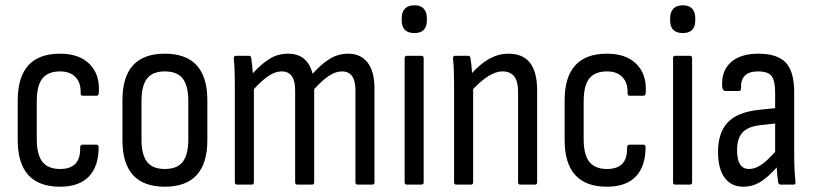

<svg xmlns="http://www.w3.org/2000/svg" viewBox="-20 -698 3081 726"><path d="M207 8Q47 8 47 -169V-318Q47 -495 207 -495Q279 -495 318 -456.5Q357 -418 354 -352Q354 -336 346 -336H292Q284 -336 285 -348Q286 -385 265.5 -406.5Q245 -428 207 -428Q162 -428 140.5 -401.5Q119 -375 119 -314V-172Q119 -113 140.5 -86Q162 -59 207 -59Q285 -59 283 -138Q283 -151 292 -151H345Q353 -151 353 -141Q353 -69 316 -30.5Q279 8 207 8Z M603 8Q443 8 443 -168V-319Q443 -495 603 -495Q764 -495 764 -319V-168Q764 8 603 8ZM603 -59Q650 -59 671 -86Q692 -113 692 -171V-315Q692 -374 671 -401Q650 -428 603 -428Q557 -428 536 -401Q515 -374 515 -315V-171Q515 -113 536 -86Q557 -59 603 -59Z M876 0Q868 0 868 -9V-366Q868 -442 864 -475Q863 -487 872 -487H922Q929 -487 930 -479Q932 -464 933.5 -450.5Q935 -437 936 -421Q969 -457 1000 -476Q1031 -495 1069 -495Q1143 -495 1162 -419Q1195 -456 1227 -475.5Q1259 -495 1297 -495Q1344 -495 1370 -461.5Q1396 -428 1396 -364V-9Q1396 0 1388 0H1332Q1324 0 1324 -9V-357Q1324 -428 1273 -428Q1249 -428 1223.5 -411Q1198 -394 1168 -361V-9Q1168 0 1160 0H1104Q1096 0 1096 -9V-357Q1096 -428 1045 -428Q1021 -428 995.5 -411Q970 -394 940 -361V-9Q940 0 932 0Z M1518 0Q1510 0 1510 -9V-478Q1510 -487 1518 -487H1574Q1582 -487 1582 -478V-9Q1582 0 1574 0ZM1547 -573Q1499 -573 1499 -621V-630Q1499 -652 1511 -665Q1523 -678 1547 -678Q1571 -678 1582.5 -665Q1594 -652 1594 -630V-621Q1594 -573 1547 -573Z M1705 0Q1697 0 1697 -9V-366Q1697 -403 1696 -431.5Q1695 -460 1693 -475Q1692 -487 1700 -487H1750Q1758 -487 1759 -478Q1761 -467 1762.5 -452Q1764 -437 1765 -422Q1799 -459 1832.5 -477Q1866 -495 1903 -495Q2011 -495 2011 -357V-9Q2011 0 2003 0H1947Q1939 0 1939 -9V-352Q1939 -428 1880 -428Q1832 -428 1769 -361V-9Q1769 0 1761 0Z M2275 8Q2115 8 2115 -169V-318Q2115 -495 2275 -495Q2347 -495 2386 -456.5Q2425 -418 2422 -352Q2422 -336 2414 -336H2360Q2352 -336 2353 -348Q2354 -385 2333.5 -406.5Q2313 -428 2275 -428Q2230 -428 2208.5 -401.5Q2187 -375 2187 -314V-172Q2187 -113 2208.5 -86Q2230 -59 2275 -59Q2353 -59 2351 -138Q2351 -151 2360 -151H2413Q2421 -151 2421 -141Q2421 -69 2384 -30.5Q2347 8 2275 8Z M2533 0Q2525 0 2525 -9V-478Q2525 -487 2533 -487H2589Q2597 -487 2597 -478V-9Q2597 0 2589 0ZM2562 -573Q2514 -573 2514 -621V-630Q2514 -652 2526 -665Q2538 -678 2562 -678Q2586 -678 2597.5 -665Q2609 -652 2609 -630V-621Q2609 -573 2562 -573Z M2791 8Q2745 8 2720 -26Q2695 -60 2695 -124Q2695 -195 2731 -234.5Q2767 -274 2852 -283L2911 -289V-348Q2911 -393 2897.5 -410.5Q2884 -428 2846 -428Q2779 -428 2782 -364Q2782 -354 2774 -354H2723Q2713 -354 2711 -368Q2706 -427 2742 -461Q2778 -495 2848 -495Q2919 -495 2951 -461.5Q2983 -428 2983 -350V-120Q2983 -81 2984.5 -54Q2986 -27 2988 -11Q2989 0 2981 0H2931Q2924 0 2922 -11Q2919 -32 2917 -65Q2882 -26 2853.5 -9Q2825 8 2791 8ZM2767 -130Q2767 -59 2812 -59Q2834 -59 2856.5 -73.5Q2879 -88 2911 -124V-231L2857 -225Q2809 -220 2788 -197.5Q2767 -175 2767 -130Z"/></svg>

Font: Sofia Sans Cond
Style: Regular
Weight: 400
Width: 3
Designer: Botio Nikoltchev, Ani Petrova
Foundry: lettersoup
Version: Version 4.100; ttfautohint (v1.8.3)